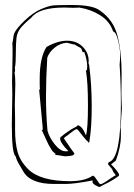

<svg xmlns="http://www.w3.org/2000/svg" viewBox="-20 -736 535 764"><path d="M464 -438 463 -369Q463 -347 465 -305L460 -229Q461 -222 461 -210V-194Q461 -151 441 -97L422 -82Q454 -50 454 -39Q454 -35 430.5 -21Q407 -7 389 1L377 8Q371 8 359.5 1Q348 -6 348 -12V-13Q349 -14 349 -15.5Q349 -17 348 -18Q276 -4 241 -4H195Q100 -4 72 -55Q69 -61 57 -80.5Q45 -100 43 -113Q27 -123 27 -239L29 -361Q29 -361 28 -410L30 -515V-539Q30 -555 29 -563Q31 -570 32.5 -583Q34 -596 36 -602Q45 -623 79 -655Q113 -687 144 -700Q175 -713 192 -714.5Q209 -716 251 -716H269Q351 -716 379 -693Q432 -656 448 -592Q464 -528 464 -438ZM427 -62 410 -82Q410 -90 416 -92Q461 -109 461 -319Q461 -403 456 -478Q458 -500 458 -520.5Q458 -541 450 -574.5Q442 -608 430 -611Q417 -651 379 -675Q341 -699 295 -706Q287 -705 270 -705L236 -706Q135 -706 105 -666Q73 -639 60.5 -622.5Q48 -606 45.5 -584.5Q43 -563 43 -525.5Q43 -488 40 -470H39L40 -455Q40 -451 38 -449Q41 -427 41 -403L39 -320L40 -263V-219Q40 -168 50 -131.5Q60 -95 92 -63Q140 -15 260 -15Q308 -15 339 -31L349 -37Q355 -37 365.5 -20Q376 -3 380 -3Q388 -3 424 -29L428 -31Q431 -34 441 -39Q427 -55 427 -62ZM333 -492 332 -486 335 -476Q345 -396 345 -313Q345 -230 336 -175V-173Q336 -171 333 -168Q332 -168 331 -171H330L331 -172Q324 -176 311.5 -192Q299 -208 293.5 -215Q288 -222 285 -222Q282 -222 275 -217.5Q268 -213 258 -205Q248 -196 242 -193L234 -186Q235 -185 242 -174Q266 -138 275 -127L276 -124L274 -121L270 -118H269Q257 -114 238 -114L208 -119H201Q198 -119 197 -120L203 -122Q200 -125 194.5 -129.5Q189 -134 187.5 -136.5Q186 -139 180 -148.5Q174 -158 166.5 -174.5Q159 -191 146 -219L149 -218Q150 -219 150 -227L136 -377Q136 -378 136 -379L139 -381Q138 -388 138 -401V-423Q138 -507 165 -549Q209 -574 247 -574Q285 -574 309 -550Q333 -526 333 -492ZM326 -458 327 -471Q327 -497 315 -530Q313 -528 310.5 -528Q308 -528 304 -542Q301 -546 290 -551Q279 -556 277 -561V-558L246 -566Q219 -564 197 -546Q175 -528 168 -506Q163 -421 163 -351.5Q163 -282 169 -216Q176 -189 198 -161.5Q220 -134 241 -134Q251 -134 252 -135Q219 -168 219 -186Q219 -190 237 -203L263 -221Q289 -234 289 -237V-238Q308 -234 322 -197Q330 -224 330 -316Q330 -408 322 -455Z"/></svg>

Font: Londrina Sketch
Style: Regular
Weight: 400
Designer: Marcelo Magalhaes
Foundry: Marcelo Magalhaes
Version: Version 1.001 2011